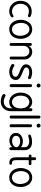

<svg xmlns="http://www.w3.org/2000/svg" viewBox="1895 -2720 1051 4881"><g transform="rotate(90 2420.5 -279.5)"><path d="M265.1 -488.8Q183.6 -488.8 129.9 -429Q76.2 -369.1 76.2 -272.9Q76.2 -185.1 132.3 -122.6Q188.5 -60.1 268.1 -60.1Q329.1 -60.1 379.9 -94.2Q385.3 -98.1 393.1 -98.1Q404.3 -98.1 413.6 -88.6Q422.9 -79.1 422.9 -65.9Q422.9 -47.9 398.9 -28.8Q336.9 11.2 266.1 11.2Q192.4 11.2 131.3 -26.6Q70.3 -64.5 35.2 -130.9Q0 -197.3 0 -277.8Q0 -339.8 21.2 -393.1Q42.5 -446.3 78.4 -482.7Q114.3 -519 162.6 -539.6Q210.9 -560.1 264.2 -560.1Q335.4 -560.1 382.8 -538.1Q397.9 -531.2 407.5 -521.5Q417 -511.7 417 -502Q417 -485.4 407.7 -474.6Q398.4 -463.9 383.8 -463.9Q379.9 -463.9 374 -465.8Q352.5 -475.1 321 -481.9Q289.6 -488.8 265.1 -488.8Z M967.3 -273.9Q967.3 -216.8 951.4 -166Q935.5 -115.2 906 -75.4Q876.5 -35.6 829.8 -12.2Q783.2 11.2 725.6 11.2Q679.2 11.2 639.4 -4.9Q599.6 -21 571.3 -48.8Q543 -76.7 522.9 -113.8Q502.9 -150.9 493.2 -193.4Q483.4 -235.8 483.4 -280.8Q483.4 -337.4 499.3 -389.4Q515.1 -441.4 544.4 -482.7Q573.7 -523.9 620.8 -548.6Q668 -573.2 725.6 -573.2Q783.2 -573.2 830.1 -547.6Q877 -522 906.5 -479.2Q936 -436.5 951.7 -383.5Q967.3 -330.6 967.3 -273.9ZM725.6 -501Q684.1 -501 651.6 -482.7Q619.1 -464.4 600.1 -433.6Q581.1 -402.8 571.3 -365.7Q561.5 -328.6 561.5 -288.1Q561.5 -248 571.3 -208.7Q581.1 -169.4 600.1 -135Q619.1 -100.6 651.9 -79.3Q684.6 -58.1 725.6 -58.1Q766.6 -58.1 799.1 -75.9Q831.5 -93.8 851.1 -123.8Q870.6 -153.8 880.6 -190.7Q890.6 -227.5 890.6 -268.1Q890.6 -299.3 884.5 -331.3Q878.4 -363.3 865 -393.8Q851.6 -424.3 832.5 -448Q813.5 -471.7 785.9 -486.3Q758.3 -501 725.6 -501Z M1073.2 -36.1V-523.9Q1073.2 -563 1109.4 -563Q1146.5 -563 1146.5 -523.9V-485.8Q1170.4 -529.3 1210.2 -551.3Q1250 -573.2 1296.4 -573.2Q1345.2 -573.2 1389.4 -550.8Q1433.6 -528.3 1462.4 -483.6Q1491.2 -439 1491.2 -381.8V-36.1Q1491.2 0 1454.1 0Q1418.5 0 1418.5 -36.1V-350.1Q1418.5 -421.4 1378.7 -460.7Q1338.9 -500 1284.2 -500Q1228.5 -500 1187.5 -460.2Q1146.5 -420.4 1146.5 -350.1V-36.1Q1146.5 0 1109.4 0Q1073.2 0 1073.2 -36.1Z M1669.9 -107.9Q1738.8 -63 1808.1 -63Q1829.6 -63 1850.3 -67.6Q1871.1 -72.3 1889.6 -81.8Q1908.2 -91.3 1919.7 -109.1Q1931.2 -127 1931.2 -149.9Q1931.2 -167.5 1921.1 -182.6Q1911.1 -197.8 1892.8 -209.5Q1874.5 -221.2 1856.9 -229.5Q1839.4 -237.8 1815.9 -246.1Q1792.5 -254.9 1775.9 -261.2Q1759.3 -267.6 1736.6 -277.8Q1713.9 -288.1 1698.5 -297.1Q1683.1 -306.2 1666 -319.1Q1648.9 -332 1638.7 -345Q1628.4 -357.9 1621.8 -374.3Q1615.2 -390.6 1615.2 -408.2Q1615.2 -462.4 1643.8 -500Q1672.4 -537.6 1716.6 -554.2Q1760.7 -570.8 1815.9 -570.8Q1905.3 -570.8 1971.2 -535.2Q1990.2 -525.4 1990.2 -500Q1990.2 -483.4 1980.5 -474.1Q1970.7 -464.8 1956.1 -464.8Q1945.3 -464.8 1934.1 -471.2Q1915.5 -481.9 1881.8 -489.5Q1848.1 -497.1 1814 -497.1Q1782.2 -497.1 1756.3 -489.7Q1730.5 -482.4 1712.4 -463.6Q1694.3 -444.8 1694.3 -417Q1694.3 -407.2 1698.2 -398.7Q1702.1 -390.1 1712.2 -381.8Q1722.2 -373.5 1730.2 -367.7Q1738.3 -361.8 1756.1 -353.8Q1773.9 -345.7 1783.4 -341.6Q1793 -337.4 1815.7 -328.4Q1838.4 -319.3 1847.2 -315.9Q1871.1 -306.2 1882.8 -301Q1894.5 -295.9 1915.5 -285.4Q1936.5 -274.9 1947.5 -267.1Q1958.5 -259.3 1973.1 -246.8Q1987.8 -234.4 1995.1 -221.9Q2002.4 -209.5 2007.8 -192.6Q2013.2 -175.8 2013.2 -157.2Q2013.2 -121.6 2001 -92.5Q1988.8 -63.5 1968.8 -44.7Q1948.7 -25.9 1921.6 -12.9Q1894.5 0 1865.7 5.6Q1836.9 11.2 1806.2 11.2Q1713.9 11.2 1621.1 -47.9Q1607.9 -56.6 1607.9 -78.1Q1607.9 -98.1 1616.9 -108.6Q1626 -119.1 1641.1 -119.1Q1653.8 -119.1 1669.9 -107.9Z M2119.1 -37.1V-530.8Q2119.1 -567.9 2155.8 -567.9Q2194.8 -567.9 2194.8 -530.8V-37.1Q2194.8 0 2157.2 0Q2119.1 0 2119.1 -37.1ZM2118.4 -699.5Q2104 -713.9 2104 -734.9Q2104 -755.9 2118.4 -770.5Q2132.8 -785.2 2153.8 -785.2Q2174.8 -785.2 2189.5 -770.5Q2204.1 -755.9 2204.1 -734.9Q2204.1 -713.9 2189.5 -699.5Q2174.8 -685.1 2153.8 -685.1Q2132.8 -685.1 2118.4 -699.5Z M2411.1 -283.2Q2411.1 -229.5 2425.5 -185.5Q2439.9 -141.6 2463.4 -114.5Q2486.8 -87.4 2515.9 -72.8Q2544.9 -58.1 2576.2 -58.1Q2641.6 -58.1 2688.7 -116.5Q2735.8 -174.8 2735.8 -279.8Q2735.8 -332.5 2721.9 -375.2Q2708 -418 2684.8 -444.6Q2661.6 -471.2 2632.8 -485.6Q2604 -500 2572.8 -500Q2542 -500 2513.7 -486.1Q2485.4 -472.2 2462.2 -446Q2439 -419.9 2425 -377.7Q2411.1 -335.4 2411.1 -283.2ZM2732.9 -479V-543Q2732.9 -576.2 2769 -576.2Q2807.1 -576.2 2807.1 -541V-38.1Q2807.1 25.4 2786.9 76.9Q2766.6 128.4 2732.7 160.4Q2698.7 192.4 2656.2 209.2Q2613.8 226.1 2566.9 226.1Q2462.4 226.1 2391.1 181.2Q2371.1 168.9 2371.1 144Q2371.1 127.9 2380.9 116.5Q2390.6 105 2407.2 105Q2412.6 105 2418.2 106.7Q2423.8 108.4 2426.8 109.9Q2429.7 111.3 2436.5 115.2Q2443.4 119.1 2444.8 120.1Q2500.5 150.9 2564 150.9Q2598.6 150.9 2628.4 139.9Q2658.2 128.9 2681.9 107.7Q2705.6 86.4 2719.2 51.3Q2732.9 16.1 2732.9 -28.8V-80.1Q2714.8 -34.7 2671.4 -11.7Q2627.9 11.2 2578.1 11.2Q2531.2 11.2 2491.2 -4.9Q2451.2 -21 2422.6 -48.8Q2394 -76.7 2373.8 -114Q2353.5 -151.4 2343.8 -194.1Q2334 -236.8 2334 -282.2Q2334 -338.9 2350.1 -390.6Q2366.2 -442.4 2396 -483.4Q2425.8 -524.4 2473.1 -548.8Q2520.5 -573.2 2578.1 -573.2Q2624.5 -573.2 2670.9 -545.4Q2717.3 -517.6 2732.9 -479Z M2918.9 -37.1V-744.1Q2918.9 -782.2 2955.1 -782.2Q2993.2 -782.2 2993.2 -744.1V-37.1Q2993.2 0 2956.1 0Q2918.9 0 2918.9 -37.1Z M3138.7 -37.1V-530.8Q3138.7 -567.9 3175.3 -567.9Q3214.4 -567.9 3214.4 -530.8V-37.1Q3214.4 0 3176.8 0Q3138.7 0 3138.7 -37.1ZM3137.9 -699.5Q3123.5 -713.9 3123.5 -734.9Q3123.5 -755.9 3137.9 -770.5Q3152.3 -785.2 3173.3 -785.2Q3194.3 -785.2 3209 -770.5Q3223.6 -755.9 3223.6 -734.9Q3223.6 -713.9 3209 -699.5Q3194.3 -685.1 3173.3 -685.1Q3152.3 -685.1 3137.9 -699.5Z M3427.7 -539.1Q3500 -568.8 3593.8 -568.8Q3689.9 -568.8 3743.2 -518.1Q3796.4 -467.3 3796.4 -388.2V-28.8Q3796.4 -13.7 3786.4 -2.9Q3776.4 7.8 3759.3 7.8Q3742.2 7.8 3732.9 -2.4Q3723.6 -12.7 3722.7 -27.8Q3721.7 -46.9 3721.7 -62Q3689.9 -28.3 3644.5 -10.3Q3599.1 7.8 3550.3 7.8Q3499.5 7.8 3457 -10Q3414.6 -27.8 3386.5 -66.7Q3358.4 -105.5 3358.4 -159.2Q3358.4 -201.7 3376.7 -236.1Q3395 -270.5 3425.3 -291.7Q3455.6 -313 3492.9 -324.5Q3530.3 -335.9 3570.3 -335.9Q3615.2 -335.9 3656.5 -323Q3697.8 -310.1 3721.7 -286.1V-380.9Q3721.7 -433.1 3681.4 -464.6Q3641.1 -496.1 3571.3 -496.1Q3534.7 -496.1 3489.7 -484.1Q3444.8 -472.2 3433.6 -472.2Q3418.9 -472.2 3409.2 -479.5Q3399.4 -486.8 3399.4 -502.9Q3399.4 -513.2 3407.2 -523.7Q3415 -534.2 3427.7 -539.1ZM3433.6 -165Q3433.6 -114.3 3470.9 -88.1Q3508.3 -62 3563.5 -62Q3625 -62 3672.9 -92Q3720.7 -122.1 3720.7 -170.9Q3720.7 -214.4 3675.3 -240.7Q3629.9 -267.1 3570.3 -267.1Q3513.7 -267.1 3473.6 -240.7Q3433.6 -214.4 3433.6 -165Z M3978 -553.2V-634.8Q3978 -670.9 4014.2 -670.9Q4051.3 -670.9 4051.3 -634.8V-553.2H4139.2Q4178.2 -553.2 4178.2 -519Q4178.2 -484.9 4141.1 -484.9H4051.3V-179.2Q4051.3 -152.3 4052.5 -135.5Q4053.7 -118.7 4057.9 -102.5Q4062 -86.4 4069.8 -77.9Q4077.6 -69.3 4091.1 -64.2Q4104.5 -59.1 4124 -59.1Q4168 -59.1 4168 -25.9Q4168 8.8 4124 8.8Q4080.1 8.8 4051 -3.7Q4022 -16.1 4006.1 -41.7Q3990.2 -67.4 3984.1 -99.9Q3978 -132.3 3978 -179.2V-485.8H3946.3Q3910.2 -485.8 3910.2 -520Q3910.2 -553.2 3940.9 -553.2Z M4734.9 -273.9Q4734.9 -216.8 4719 -166Q4703.1 -115.2 4673.6 -75.4Q4644 -35.6 4597.4 -12.2Q4550.8 11.2 4493.2 11.2Q4446.8 11.2 4407 -4.9Q4367.2 -21 4338.9 -48.8Q4310.5 -76.7 4290.5 -113.8Q4270.5 -150.9 4260.7 -193.4Q4251 -235.8 4251 -280.8Q4251 -337.4 4266.8 -389.4Q4282.7 -441.4 4312 -482.7Q4341.3 -523.9 4388.4 -548.6Q4435.5 -573.2 4493.2 -573.2Q4550.8 -573.2 4597.7 -547.6Q4644.5 -522 4674.1 -479.2Q4703.6 -436.5 4719.2 -383.5Q4734.9 -330.6 4734.9 -273.9ZM4493.2 -501Q4451.7 -501 4419.2 -482.7Q4386.7 -464.4 4367.7 -433.6Q4348.6 -402.8 4338.9 -365.7Q4329.1 -328.6 4329.1 -288.1Q4329.1 -248 4338.9 -208.7Q4348.6 -169.4 4367.7 -135Q4386.7 -100.6 4419.4 -79.3Q4452.1 -58.1 4493.2 -58.1Q4534.2 -58.1 4566.7 -75.9Q4599.1 -93.8 4618.7 -123.8Q4638.2 -153.8 4648.2 -190.7Q4658.2 -227.5 4658.2 -268.1Q4658.2 -299.3 4652.1 -331.3Q4646 -363.3 4632.6 -393.8Q4619.1 -424.3 4600.1 -448Q4581.1 -471.7 4553.5 -486.3Q4525.9 -501 4493.2 -501Z"/></g></svg>

Font: BPreplay
Style: Regular
Weight: 400
Designer: Magenta/George Triantafyllakos
Foundry: Magenta/George Triantafyllakos
Version: Version 1.00